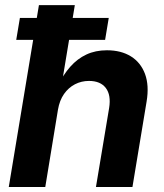

<svg xmlns="http://www.w3.org/2000/svg" viewBox="-20 -748 654 768"><path d="M211.9 -309.6 161.1 0H15.1L135.7 -727.5H279.3L225.6 -403.3H210.4Q232.9 -449.2 261.2 -481.2Q289.6 -513.2 325.7 -530Q361.8 -546.9 407.7 -546.9Q464.4 -546.9 503.7 -522.5Q543 -498 560.1 -452.1Q577.1 -406.2 566.4 -341.8L509.8 0H363.8L416.5 -315.9Q424.8 -367.7 403.3 -396Q381.8 -424.3 335.9 -424.3Q305.7 -424.3 279.8 -410.9Q253.9 -397.5 236.1 -372.1Q218.3 -346.7 211.9 -309.6ZM44.9 -588.4 59.6 -676.3H415L400.4 -588.4Z"/></svg>

Font: Inter 18pt
Style: Bold Italic
Weight: 700
Italic angle: -9.3988°
Designer: Rasmus Andersson
Foundry: rsms
Version: Version 4.001;git-66647c0bb